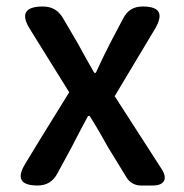

<svg xmlns="http://www.w3.org/2000/svg" viewBox="-20 -571 566 591"><path d="M104 -143 59 -69C30 -23 42 0 96 0C123 0 143 -12 156 -36L200 -117C217 -150 234 -183 251 -214H256C276 -183 295 -149 313 -117L370 -24C379 -9 396 0 413 0H447H450C486 0 497 -20 478 -50L333 -275L457 -482C484 -528 473 -551 419 -551C391 -551 372 -539 359 -514L320 -440C304 -409 289 -378 275 -347H270C252 -378 235 -409 218 -440L174 -515C160 -539 140 -551 112 -551C56 -551 43 -527 73 -480L193 -287Z"/></svg>

Font: GenSenRounded2 TW M
Style: Regular
Weight: 500
Version: Version 2.100;PS 2.1;hotconv 16.6.51;makeotf.lib2.5.65220 DE